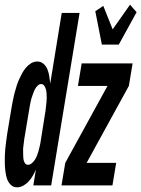

<svg xmlns="http://www.w3.org/2000/svg" viewBox="-46 -790 602 818"><path d="M388 -600 360 -742 394 -765 434 -665 508 -770 536 -738 460 -600ZM26 8Q10 8 -1 -3.5Q-12 -15 -16.5 -29.5Q-21 -44 -23 -60Q-25 -76 -25.5 -92Q-26 -108 -25.5 -124Q-25 -140 -23.5 -156.5Q-22 -173 -19.5 -189.5Q-17 -206 -15 -222L5 -342Q8 -356 10.5 -369.5Q13 -383 17 -397Q21 -411 25 -424.5Q29 -438 35 -451Q41 -464 47.5 -476.5Q54 -489 64 -501Q74 -513 86.5 -520.5Q99 -528 113 -528Q128 -528 139.5 -518Q151 -508 156.5 -493.5Q162 -479 164 -464.5Q166 -450 168 -434L217 -735H293L172 0H96L107 -68Q101 -54 94 -41.5Q87 -29 76.5 -17.5Q66 -6 53 1Q40 8 26 8ZM216 0 232 -96 412 -424H286L302 -520H519L503 -424L323 -96H449L433 0ZM73 -88Q82 -88 90 -95Q98 -102 103 -110Q108 -118 111.5 -127Q115 -136 117.5 -144.5Q120 -153 122 -162Q124 -171 126 -180L145 -300Q147 -309 148 -318Q149 -327 150 -336.5Q151 -346 152 -355Q153 -364 153 -373Q153 -382 152.5 -391Q152 -400 150 -408Q148 -416 143 -424Q138 -432 129 -432Q122 -432 115.5 -426Q109 -420 105 -413.5Q101 -407 98.5 -400Q96 -393 93 -385.5Q90 -378 88 -371Q86 -364 84.5 -356.5Q83 -349 81.5 -341.5Q80 -334 79 -327L59 -207Q57 -198 56.5 -190Q56 -182 54.5 -174Q53 -166 52.5 -157.5Q52 -149 52.5 -141Q53 -133 53 -125Q53 -117 54.5 -109Q56 -101 60.5 -94.5Q65 -88 73 -88Z"/></svg>

Font: Iosevka SS18
Style: Bold Italic
Weight: 700
Italic angle: -9°
Monospace: yes
Designer: Belleve Invis
Foundry: Belleve Invis
Version: Version 25.1.1; ttfautohint (v1.8.4)